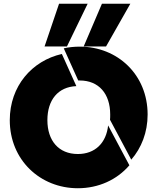

<svg xmlns="http://www.w3.org/2000/svg" viewBox="-20 -994 837 1021"><path d="M294 -974 217 -747H336L446 -974ZM522 -974 425 -747H544L673 -974ZM678 -145C732 -207 765 -290 765 -385C765 -597 605 -746 404 -746C375 -746 346 -743 319 -737L396 -566H404C505 -566 566 -496 566 -385C566 -375 566 -366 565 -357ZM555 -327C545 -234 486 -175 394 -175C292 -175 232 -246 232 -355C232 -463 289 -532 386 -536L309 -707C150 -671 32 -536 32 -355C32 -143 194 7 394 7C504 7 602 -38 668 -115Z"/></svg>

Font: Poppins STUK1
Style: Regular
Weight: 400
Designer: Jonny Pinhorn (original), Sammy Jo Hughes (modified version)
Foundry: Type Mafia
Version: Version 1.002;hotconv 1.0.109;makeotfexe 2.5.65596